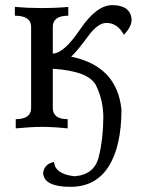

<svg xmlns="http://www.w3.org/2000/svg" viewBox="-20 -496 579 744"><path d="M252.9 228Q151.9 228 147 175.8Q150.9 138.7 189.5 131.8Q193.4 178.7 268.6 187Q345.7 181.2 362.8 111.8Q379.9 42.5 380.4 -40.5Q380.4 -106 353 -163.3Q325.7 -220.7 184.6 -229.5V-77.6Q184.6 -34.2 242.2 -34.2V1.5Q186.5 -4.4 143.1 -4.4Q101.1 -4.4 41 1.5V-34.2Q100.6 -34.2 100.6 -77.6V-391.6Q100.6 -435.1 37.6 -435.1V-469.2Q87.4 -464.8 137.7 -464.8Q199.2 -464.8 244.6 -469.2V-435.1Q184.6 -435.1 184.6 -391.6V-288.6Q227.1 -288.6 290.5 -382.3Q354 -476.1 415 -476.1Q484.4 -476.1 490.2 -421.4Q490.2 -392.1 460 -361.3Q435.1 -407.2 392.1 -407.2Q358.9 -407.2 320.3 -354.2Q281.7 -301.3 255.9 -276.4Q434.1 -239.7 450.7 -70.8Q450.2 72.8 400.1 150.4Q350.1 228 252.9 228Z"/></svg>

Font: Kelvinch
Style: Regular
Weight: 400
Designer: Paul James MIller
Foundry: High-Logic / Made with FontCreator
Version: Version 3.30 September 23, 2016